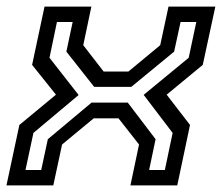

<svg xmlns="http://www.w3.org/2000/svg" viewBox="-22 -560 671 580"><path d="M-2.5 0 36.5 -182.5 147 -274 75 -364 112.5 -540H254L229.5 -423.5L291 -344H366L462 -423.5L487 -540H628.5L590.5 -364L481.5 -274L552 -182.5L513.5 0H372L398 -123.5L336 -202.5H261L165.5 -123.5L139 0ZM55 -46.5H102.5L122.5 -139.5L254.5 -250H364L448 -139.5L428.5 -46.5H476L499.5 -158.5L412 -273.5L548 -385.5L571 -493.5H523.5L504 -404L374.5 -297.5H262.5L178.5 -404L197.5 -493.5H150L127.5 -385.5L215.5 -273L79 -158.5Z"/></svg>

Font: Tourney Medium
Style: Italic
Weight: 500
Italic angle: -12°
Version: Version 1.015